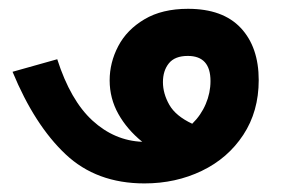

<svg xmlns="http://www.w3.org/2000/svg" viewBox="-20 -411 640 436"><path d="M8.5 -248 110 -276.5Q140 -183 190 -137.2Q240 -91.5 303 -89Q268.5 -117 248.8 -152.2Q229 -187.5 229 -228.5Q229 -269 248.5 -306.2Q268 -343.5 308 -367.2Q348 -391 407 -391Q486 -391 526.8 -347.5Q567.5 -304 567.5 -229Q567.5 -158 532.5 -104.8Q497.5 -51.5 438.2 -23Q379 5.5 308 5.5Q199 5.5 128.8 -60.8Q58.5 -127 8.5 -248ZM416.5 -130Q436.5 -149.5 447.2 -174.8Q458 -200 458 -227Q458 -284 406.5 -284Q377 -284 363.5 -267.2Q350 -250.5 350 -224.5Q350 -198.5 364.5 -173Q379 -147.5 416.5 -130Z"/></svg>

Font: JuliaMono BoldItalic
Style: Regular
Weight: 700
Italic angle: -9°
Monospace: yes
Designer: cormullion
Foundry: corm
Version: Version 0.049; ttfautohint (v1.8.4)